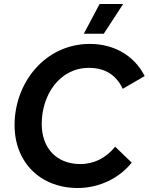

<svg xmlns="http://www.w3.org/2000/svg" viewBox="-20 -928 745 962"><path d="M369 14C478 14 577 -35 640 -113L557 -193C513 -138 452 -106 383 -106C263 -106 189 -186 189 -307C189 -451 277 -588 426 -588C510 -588 564 -549 595 -483L705 -547C649 -656 544 -708 430 -708C208 -708 53 -516 53 -301C53 -113 184 14 369 14ZM597 -908H479L400 -759H500Z"/></svg>

Font: Fixel Display SemiBold
Style: Italic
Weight: 600
Italic angle: -10°
Designer: AlfaBravo + MacPaw
Foundry: Kyrylo Tkachov, Marchela Mozhyna, Serhii Makarenko, Maria Weinstein, Zakhar Kryvoshyya
Version: Version 1.210;Glyphs 3.2 (3217)